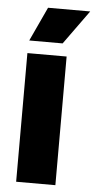

<svg xmlns="http://www.w3.org/2000/svg" viewBox="-53 -753 390 785"><g transform="rotate(5 142.5 -360.0)"><path d="M44 0V-528H205V0ZM184 -580H47L112 -720H285Z"/></g></svg>

Font: Bricolage Grotesque 72pt ExtraBold
Style: Regular
Weight: 800
Designer: Mathieu Triay
Foundry: Atelier Triay
Version: Version 1.001;gftools[0.9.33.dev8+g029e19f]